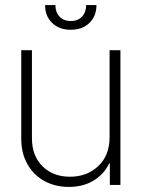

<svg xmlns="http://www.w3.org/2000/svg" viewBox="-20 -735 563 763"><path d="M415.5 -190.4V-535.6H458.5V0H416.5V-85.4H413.6Q395 -44.4 353.3 -18.3Q311.5 7.8 253.4 7.8Q199.7 7.8 157 -15.4Q114.3 -38.6 89.4 -81.8Q64.5 -125 64.5 -184.1V-535.6H106.9V-186Q106.9 -115.7 148.9 -74.2Q190.9 -32.7 258.3 -32.7Q325.7 -32.7 370.6 -75Q415.5 -117.2 415.5 -190.4ZM261.2 -616.7Q215.3 -616.7 187.3 -643.8Q159.2 -670.9 159.2 -714.8H200.2Q200.2 -686 216.8 -668.7Q233.4 -651.4 261.2 -651.4Q289.1 -651.4 305.7 -668.7Q322.3 -686 322.3 -714.8H363.3Q363.3 -670.9 335.2 -643.8Q307.1 -616.7 261.2 -616.7Z"/></svg>

Font: Inter Display Extra Light
Style: Regular
Weight: 200
Designer: Rasmus Andersson
Foundry: rsms
Version: Version 4.000;git-4fc901f